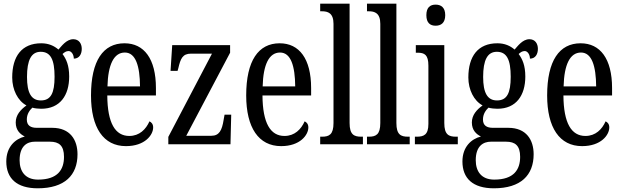

<svg xmlns="http://www.w3.org/2000/svg" viewBox="-20 -780 3367 1038"><path d="M184 238C330 238 399 167 399 54C399 -23 360 -89 262 -89H179C146 -89 125 -101 125 -134C125 -164 141 -185 155 -198C166 -194 190 -192 203 -192C305 -192 354 -265 354 -366C354 -427 338 -461 318 -488C328 -497 337 -504 351 -504C366 -504 379 -485 379 -463C409 -463 422 -488 422 -516C422 -544 407 -568 376 -568C338 -568 311 -528 296 -512C273 -532 243 -546 203 -546C98 -546 46 -476 46 -361C46 -295 76 -235 123 -210C91 -187 65 -158 65 -118C65 -75 90 -54 114 -42C62 -29 14 14 14 93C14 184 70 238 184 238ZM201 -237C149 -237 126 -278 126 -364C126 -455 149 -500 200 -500C254 -500 275 -457 275 -365C275 -277 255 -237 201 -237ZM186 191C116 191 86 146 86 86C86 8 128 -14 168 -14H250C299 -14 326 7 326 68C326 136 293 191 186 191Z M661 10C763 10 808 -50 808 -91C808 -109 799 -119 788 -124C769 -81 734 -45 679 -45C603 -45 561 -114 560 -264H823V-304C823 -462 759 -546 653 -546C538 -546 472 -452 472 -264C472 -90 539 10 661 10ZM737 -313H561C564 -430 595 -496 655 -496C714 -496 736 -422 737 -313Z M890 0H1226L1230 -160H1194L1189 -132C1180 -75 1165 -46 1123 -46H987L1224 -495V-536H911L902 -397H940L944 -411C956 -463 967 -490 1013 -490H1126L890 -40Z M1500 10C1602 10 1647 -50 1647 -91C1647 -109 1638 -119 1627 -124C1608 -81 1573 -45 1518 -45C1442 -45 1400 -114 1399 -264H1662V-304C1662 -462 1598 -546 1492 -546C1377 -546 1311 -452 1311 -264C1311 -90 1378 10 1500 10ZM1576 -313H1400C1403 -430 1434 -496 1494 -496C1553 -496 1575 -422 1576 -313Z M1711 0H1942V-41H1933C1894 -41 1870 -52 1870 -115V-760H1711V-719H1721C1752 -719 1783 -710 1783 -651V-115C1783 -52 1759 -41 1721 -41H1711Z M1964 0H2195V-41H2186C2147 -41 2123 -52 2123 -115V-760H1964V-719H1974C2005 -719 2036 -710 2036 -651V-115C2036 -52 2012 -41 1974 -41H1964Z M2335 -641C2364 -641 2387 -656 2387 -698C2387 -740 2364 -755 2335 -755C2306 -755 2285 -740 2285 -698C2285 -656 2306 -641 2335 -641ZM2223 0H2455V-41H2445C2406 -41 2382 -52 2382 -115V-536H2228V-495H2238C2275 -495 2296 -484 2296 -425V-110C2296 -51 2271 -41 2233 -41H2223Z M2650 238C2796 238 2865 167 2865 54C2865 -23 2826 -89 2728 -89H2645C2612 -89 2591 -101 2591 -134C2591 -164 2607 -185 2621 -198C2632 -194 2656 -192 2669 -192C2771 -192 2820 -265 2820 -366C2820 -427 2804 -461 2784 -488C2794 -497 2803 -504 2817 -504C2832 -504 2845 -485 2845 -463C2875 -463 2888 -488 2888 -516C2888 -544 2873 -568 2842 -568C2804 -568 2777 -528 2762 -512C2739 -532 2709 -546 2669 -546C2564 -546 2512 -476 2512 -361C2512 -295 2542 -235 2589 -210C2557 -187 2531 -158 2531 -118C2531 -75 2556 -54 2580 -42C2528 -29 2480 14 2480 93C2480 184 2536 238 2650 238ZM2667 -237C2615 -237 2592 -278 2592 -364C2592 -455 2615 -500 2666 -500C2720 -500 2741 -457 2741 -365C2741 -277 2721 -237 2667 -237ZM2652 191C2582 191 2552 146 2552 86C2552 8 2594 -14 2634 -14H2716C2765 -14 2792 7 2792 68C2792 136 2759 191 2652 191Z M3127 10C3229 10 3274 -50 3274 -91C3274 -109 3265 -119 3254 -124C3235 -81 3200 -45 3145 -45C3069 -45 3027 -114 3026 -264H3289V-304C3289 -462 3225 -546 3119 -546C3004 -546 2938 -452 2938 -264C2938 -90 3005 10 3127 10ZM3203 -313H3027C3030 -430 3061 -496 3121 -496C3180 -496 3202 -422 3203 -313Z"/></svg>

Font: Noto Serif Lao ExtCond
Style: Regular
Weight: 400
Width: 2
Designer: Monotype Design Team
Foundry: Monotype Imaging Inc.
Version: Version 2.004